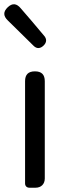

<svg xmlns="http://www.w3.org/2000/svg" viewBox="-25 -876 320 896"><path d="M184 -271V-497C184 -528 169 -543 138 -543C107 -543 92 -528 92 -497V-20C92 -8 100 0 112 0H138H141C167 0 184 -17 184 -43ZM122 -779 72 -837C53 -860 33 -863 11 -842C-11 -821 -10 -801 12 -780L67 -726L132 -662C147 -647 164 -649 179 -664C193 -678 194 -694 181 -709Z"/></svg>

Font: GenSenRounded2 TW R
Style: Regular
Weight: 400
Version: Version 2.100;PS 2.1;hotconv 16.6.51;makeotf.lib2.5.65220 DE